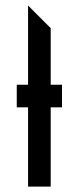

<svg xmlns="http://www.w3.org/2000/svg" viewBox="-20 -687 290 707"><path d="M166.7 -291.7V0H83.3V-291.7H41.7V-375H83.3V-666.7L166.7 -583.3V-375H208.3V-291.7Z"/></svg>

Font: Yulong
Style: Regular
Weight: 400
Designer: GGBotNet
Foundry: f0n7.com
Version: 1.00